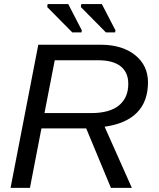

<svg xmlns="http://www.w3.org/2000/svg" viewBox="-20 -903 762 923"><path d="M513.2 0 394.5 -285.6H179.2L124 0H30.8L164.1 -688H462.9Q567.4 -688 629.4 -638.2Q691.4 -588.4 691.4 -507.3Q691.4 -415.5 638.7 -361.8Q585.9 -308.1 482.9 -293.9L613.8 0ZM418.5 -359.4Q506.8 -359.4 551.8 -396.2Q596.7 -433.1 596.7 -500Q596.7 -554.7 560.3 -584Q523.9 -613.3 451.7 -613.3H243.2L193.8 -359.4ZM327.6 -747.1 207 -869.1 209 -883.3H308.1L373.5 -756.8L371.6 -747.1ZM489.3 -747.1 368.7 -869.1 370.6 -883.3H469.7L535.2 -756.8L533.2 -747.1Z"/></svg>

Font: Liberation Sans
Style: Italic
Weight: 400
Italic angle: -12°
Designer: Steve Matteson
Foundry: Ascender Corporation
Version: Version 2.1.5